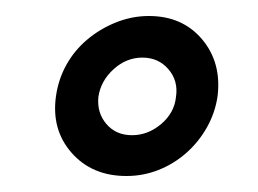

<svg xmlns="http://www.w3.org/2000/svg" viewBox="-20 -680 322 240"><path d="M50 -560Q53 -581 63 -599Q73 -617 89 -630.5Q105 -644 125 -652Q145 -660 166 -660Q208 -660 232.5 -631Q257 -602 252 -560Q249 -539 238.5 -520.5Q228 -502 212.5 -488.5Q197 -475 178 -467.5Q159 -460 138 -460Q95 -460 69.5 -489Q44 -518 50 -560ZM145 -511Q165 -511 181.5 -525Q198 -539 200 -559Q203 -579 190.5 -593.5Q178 -608 158 -608Q138 -608 122 -593.5Q106 -579 103 -559Q101 -539 113 -525Q125 -511 145 -511Z"/></svg>

Font: Josefin Slab
Style: Bold Italic
Weight: 700
Italic angle: -12°
Designer: Santiago Orozco
Foundry: Typemade
Version: Version 2.000